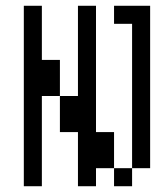

<svg xmlns="http://www.w3.org/2000/svg" viewBox="-20 -645 540 665"><path d="M125 -437.5H187.5V-312.5H125V0H62.5V-625H125ZM187.5 -312.5H250V-625H312.5V-187.5H375V-62.5H312.5V0H250V-187.5H187.5ZM375 -62.5H437.5V0H375ZM375 -625H500V-62.5H437.5V-562.5H375Z"/></svg>

Font: ChillBitmapSE 16px
Style: Regular
Weight: 400
Designer: Designed by Warren2060
Foundry: ChillType
Version: Version 1.000